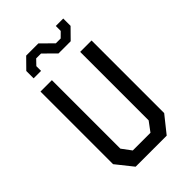

<svg xmlns="http://www.w3.org/2000/svg" viewBox="-272 -1055 1164 1164"><g transform="rotate(-45 310.0 -473.0)"><path d="M91 -107.5V-730H188.8V-142.8L234.2 -81.8H385.8L431.2 -142.8V-730H529V-107.5L443.2 0H176.8ZM363.5 -871H405.2L437.8 -903.3V-945.5H501.7V-882.7L436.2 -816.2H331.5L256.5 -890.7H214.8L182.2 -856.7V-816.2H118.3V-879L183.8 -945.5H288.5Z"/></g></svg>

Font: Monaspace Krypton Var ExLight
Style: Regular
Weight: 200
Designer: Riley Cran and the Lettermatic Team
Version: Version 1.200 (Monaspace Krypton Var)